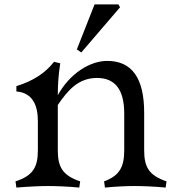

<svg xmlns="http://www.w3.org/2000/svg" viewBox="-20 -840 802 867"><path d="M450 -21 454 7C505 2 555 0 587 0C619 0 679 2 728 7L732 -21C652 -48 631 -86 631 -162V-331C631 -487 576 -565 464 -565C388 -565 296 -510 241 -410C241 -451 243 -496 252 -554L224 -561C186 -512 132 -475 54 -451V-427C129 -421 151 -362 151 -293V-162C151 -86 130 -47 50 -21L54 7C115 2 165 0 197 0C229 0 289 2 338 7L342 -21C262 -48 241 -86 241 -162V-330V-366C285 -430 332 -488 418 -488C500 -488 541 -435 541 -327V-162C541 -86 520 -47 450 -21ZM327 -617 347 -603 522 -807 515 -820H407Z"/></svg>

Font: Basteleur Moonlight
Style: Regular
Weight: 300
Designer: Keussel
Foundry: Keussel Studio
Version: Version 1.300;Glyphs 3.2 (3192)